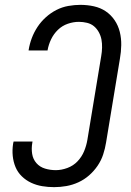

<svg xmlns="http://www.w3.org/2000/svg" viewBox="-20 -763 540 791"><path d="M203 8Q178 8 154 4Q130 0 108.5 -10Q87 -20 70 -36.5Q53 -53 44 -74.5Q35 -96 32.5 -120.5Q30 -145 34 -171L36 -180H114L113 -174Q109 -151 112.5 -129Q116 -107 130 -91Q144 -75 165.5 -68.5Q187 -62 210 -62Q233 -62 257.5 -71Q282 -80 299.5 -98.5Q317 -117 326.5 -140Q336 -163 340 -187L397 -532Q400 -549 400.5 -566.5Q401 -584 398 -600Q395 -616 387 -630.5Q379 -645 367 -655Q355 -665 338.5 -669Q322 -673 305 -673Q282 -673 259 -665Q236 -657 218.5 -640Q201 -623 190.5 -601Q180 -579 176 -556V-555H98V-557Q102 -582 111 -606Q120 -630 134.5 -652Q149 -674 169 -692Q189 -710 212.5 -722Q236 -734 261.5 -738.5Q287 -743 311 -743Q340 -743 367 -737Q394 -731 415.5 -716.5Q437 -702 452 -680Q467 -658 473.5 -631.5Q480 -605 479.5 -577Q479 -549 474 -521L417 -176Q413 -151 405 -126.5Q397 -102 382 -80Q367 -58 347 -40.5Q327 -23 303 -12Q279 -1 253.5 3.5Q228 8 203 8Z"/></svg>

Font: Iosevka Fixed
Style: Italic
Weight: 400
Italic angle: -9°
Monospace: yes
Designer: Belleve Invis
Foundry: Belleve Invis
Version: Version 33.2.4